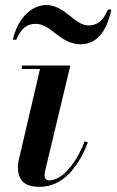

<svg xmlns="http://www.w3.org/2000/svg" viewBox="-20 -714 452 744"><path d="M119 -621.5C178.5 -621.5 213 -542.5 292 -542.5C348.5 -542.5 391.5 -582 411.5 -677H398C379 -632.5 357.5 -615.5 322 -615.5C269.5 -615.5 231 -694.5 159.5 -694.5C103 -694.5 49.5 -645 29.5 -560H43C62.5 -605 83.5 -621.5 119 -621.5ZM320.5 -162 308 -166.5C275 -79.5 220 -15 170.5 -15C158 -15 152.5 -23.5 152.5 -34C152.5 -39.5 153.5 -46.5 155 -52.5L252.5 -460H64.5V-446.5H135L52 -91C50.5 -84.5 49.5 -73 49.5 -66.5C49.5 -13.5 77 10 133 10C220 10 281 -60 320.5 -162Z"/></svg>

Font: Bodoni* 16pt Medium
Style: Italic
Weight: 500
Italic angle: -13°
Version: Version 2.3